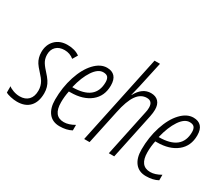

<svg xmlns="http://www.w3.org/2000/svg" viewBox="-127 -1083 1643 1416"><g transform="rotate(30 694.5 -375.0)"><path d="M307.1 -467.8Q272.9 -496.1 227.8 -496.1Q182.6 -496.1 156.7 -470.9Q130.9 -445.8 130.9 -403.8Q130.9 -375 141.6 -351.3Q152.3 -327.6 184.1 -293Q215.8 -258.3 228.5 -238.3Q255.9 -196.8 255.9 -145Q255.9 -70.8 218.5 -30.5Q181.2 9.8 111.8 9.8Q85.9 9.8 56.2 3.2Q26.4 -3.4 14.2 -12.2V-65.9Q25.9 -54.2 53.7 -44.2Q81.5 -34.2 108.9 -34.2Q156.2 -34.2 182.6 -61.8Q209 -89.4 209 -140.1Q209 -179.2 189.5 -212.4Q182.1 -226.6 150.6 -261Q119.1 -295.4 108.9 -312Q85 -349.6 85 -397.9Q85 -461.4 124 -500.7Q163.1 -540 227.3 -540Q291.5 -540 332 -509.8Z M575.2 -13.2Q533.7 9.8 473.6 9.8Q413.6 9.8 380.9 -31Q348.1 -71.8 348.1 -145Q348.1 -249.5 378.2 -341.8Q408.2 -434.1 458.3 -487.1Q508.3 -540 564 -540Q606.9 -540 629.9 -515.1Q652.8 -490.2 652.8 -439.5Q652.8 -349.1 589.4 -298.1Q525.9 -247.1 419.9 -247.1Q416 -247.1 412.1 -247.1H406.2Q396 -198.7 396 -149.9Q396 -32.2 485.8 -32.2Q526.9 -32.2 575.2 -60.1ZM556.2 -497.1Q512.2 -497.1 473.4 -439.5Q434.6 -381.8 412.1 -287.1Q606.9 -287.1 606.9 -441.9Q606.9 -469.2 595.5 -483.2Q584 -497.1 556.2 -497.1Z M978 -439Q978 -494.1 929.2 -494.1Q877.9 -494.1 843.3 -444.8Q808.6 -395.5 787.1 -291L725.1 0H679.2L839.8 -759.8H886.2L837.9 -538.1L817.9 -456.1H819.8Q865.2 -540 938 -540Q979 -540 1001.5 -516.1Q1023.9 -492.2 1023.9 -448.2Q1023.9 -421.9 1017.1 -389.2L935.1 0H889.2L973.1 -397.9Q978 -417 978 -439Z M1311 -13.2Q1269.5 9.8 1209.5 9.8Q1149.4 9.8 1116.7 -31Q1084 -71.8 1084 -145Q1084 -249.5 1114 -341.8Q1144 -434.1 1194.1 -487.1Q1244.1 -540 1299.8 -540Q1342.8 -540 1365.7 -515.1Q1388.7 -490.2 1388.7 -439.5Q1388.7 -349.1 1325.2 -298.1Q1261.7 -247.1 1155.8 -247.1Q1151.9 -247.1 1147.9 -247.1H1142.1Q1131.8 -198.7 1131.8 -149.9Q1131.8 -32.2 1221.7 -32.2Q1262.7 -32.2 1311 -60.1ZM1292 -497.1Q1248 -497.1 1209.2 -439.5Q1170.4 -381.8 1147.9 -287.1Q1342.8 -287.1 1342.8 -441.9Q1342.8 -469.2 1331.3 -483.2Q1319.8 -497.1 1292 -497.1Z"/></g></svg>

Font: Open Sans Hebrew Condensed Light
Style: Italic
Weight: 300
Width: 3
Italic angle: -12°
Foundry: Ascender Corporation, Yanek Iontef
Version: Version 2.001;PS 002.001;hotconv 1.0.70;makeotf.lib2.5.58329